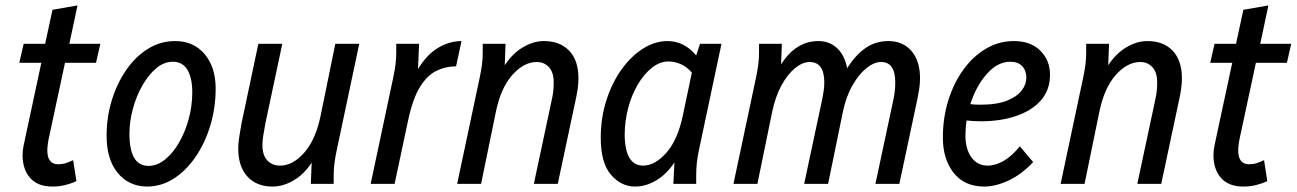

<svg xmlns="http://www.w3.org/2000/svg" viewBox="-20 -676 4768 706"><path d="M51 -445 67 -515H146L173 -640L265 -656L235 -515H349L333 -445H219L160 -170Q157 -157 155.5 -144Q154 -131 154 -123Q154 -72 194 -72Q209 -72 221.5 -76Q234 -80 249 -87L261 -10Q242 -1 219.5 4.5Q197 10 173 10Q119 10 91 -21.5Q63 -53 63 -106Q63 -122 66.5 -139Q70 -156 73 -170L132 -445Z M372 -177Q372 -245 391 -307Q410 -369 444 -418.5Q478 -468 524 -496.5Q570 -525 624 -525Q692 -525 732.5 -477Q773 -429 773 -350Q773 -280 753.5 -215Q734 -150 699 -99Q664 -48 618.5 -19Q573 10 520 10Q453 9 412.5 -40.5Q372 -90 372 -177ZM456 -184Q456 -66 526 -66Q558 -66 587 -89.5Q616 -113 638.5 -152Q661 -191 674 -239Q687 -287 687 -337Q687 -390 669 -419.5Q651 -449 616 -449Q583 -449 554.5 -425Q526 -401 503.5 -361.5Q481 -322 468.5 -275.5Q456 -229 456 -184Z M856 -131Q856 -148 860 -174Q864 -200 868 -222L930 -515H1018L956 -223Q952 -201 948.5 -180.5Q945 -160 945 -142Q945 -105 963 -86Q981 -67 1010 -67Q1057 -67 1099 -115Q1141 -163 1159 -251L1213 -515H1301L1218 -123Q1213 -99 1210 -77.5Q1207 -56 1207 -32V0H1123L1126 -78Q1098 -35 1059.5 -12.5Q1021 10 982 10Q924 10 890 -26.5Q856 -63 856 -131Z M1343 0 1426 -391Q1431 -415 1434 -436.5Q1437 -458 1437 -482V-515H1521L1517 -422Q1550 -476 1591.5 -500.5Q1633 -525 1677 -525L1657 -432Q1618 -432 1584.5 -415.5Q1551 -399 1524.5 -356.5Q1498 -314 1481 -235L1431 0Z M1661 0 1744 -391Q1749 -415 1752 -436.5Q1755 -458 1755 -482V-515H1839L1836 -436Q1864 -479 1902.5 -502Q1941 -525 1980 -525Q2039 -525 2073 -489.5Q2107 -454 2107 -388Q2107 -368 2104 -348Q2101 -328 2098 -315L2031 0H1943L2010 -314Q2013 -328 2014.5 -341.5Q2016 -355 2016 -373Q2016 -410 1998.5 -429Q1981 -448 1954 -448Q1906 -448 1863.5 -400Q1821 -352 1803 -263L1749 0Z M2189 -170Q2189 -242 2209.5 -306.5Q2230 -371 2265 -420Q2300 -469 2344 -497Q2388 -525 2434 -525Q2496 -525 2540 -472L2554 -515H2633L2550 -124Q2540 -78 2540 -33V0H2456L2460 -79Q2432 -36 2393.5 -13Q2355 10 2315 10Q2264 10 2226.5 -33.5Q2189 -77 2189 -170ZM2277 -178Q2279 -67 2345 -67Q2388 -67 2430 -114Q2472 -161 2491 -252L2524 -409Q2504 -432 2481.5 -441Q2459 -450 2438 -450Q2407 -450 2378 -427.5Q2349 -405 2326 -366.5Q2303 -328 2290 -279.5Q2277 -231 2277 -178Z M2677 0 2760 -391Q2765 -415 2768 -436.5Q2771 -458 2771 -482V-515H2855L2852 -439Q2906 -525 2990 -525Q3030 -525 3058 -499Q3086 -473 3095 -425Q3125 -473 3162 -499Q3199 -525 3247 -525Q3300 -525 3331.5 -488.5Q3363 -452 3363 -389Q3363 -367 3360 -349Q3357 -331 3354 -315L3287 0H3199L3266 -314Q3272 -344 3272 -373Q3272 -448 3220 -448Q3194 -448 3166 -425.5Q3138 -403 3114.5 -362Q3091 -321 3079 -263L3025 0H2937L3004 -314Q3007 -329 3009 -344Q3011 -359 3011 -373Q3011 -448 2957 -448Q2931 -448 2903.5 -425.5Q2876 -403 2853.5 -362Q2831 -321 2819 -263L2765 0Z M3447 -170Q3447 -243 3467 -307Q3487 -371 3522.5 -420Q3558 -469 3605.5 -497Q3653 -525 3708 -525Q3770 -525 3805.5 -489.5Q3841 -454 3841 -401Q3841 -345 3807.5 -307Q3774 -269 3716.5 -249.5Q3659 -230 3587 -230Q3561 -230 3534 -233Q3530 -205 3530 -177Q3530 -128 3552 -97.5Q3574 -67 3612 -67Q3641 -67 3671.5 -85Q3702 -103 3730 -138L3779 -80Q3737 -35 3689 -12.5Q3641 10 3599 10Q3527 10 3487 -40Q3447 -90 3447 -170ZM3695 -449Q3648 -449 3608.5 -404Q3569 -359 3548 -293Q3557 -292 3566 -291.5Q3575 -291 3584 -291Q3646 -291 3683 -306Q3720 -321 3737 -343.5Q3754 -366 3754 -390Q3754 -416 3739 -432.5Q3724 -449 3695 -449Z M3880 0 3963 -391Q3968 -415 3971 -436.5Q3974 -458 3974 -482V-515H4058L4055 -436Q4083 -479 4121.5 -502Q4160 -525 4199 -525Q4258 -525 4292 -489.5Q4326 -454 4326 -388Q4326 -368 4323 -348Q4320 -328 4317 -315L4250 0H4162L4229 -314Q4232 -328 4233.5 -341.5Q4235 -355 4235 -373Q4235 -410 4217.5 -429Q4200 -448 4173 -448Q4125 -448 4082.5 -400Q4040 -352 4022 -263L3968 0Z M4430 -445 4446 -515H4525L4552 -640L4644 -656L4614 -515H4728L4712 -445H4598L4539 -170Q4536 -157 4534.5 -144Q4533 -131 4533 -123Q4533 -72 4573 -72Q4588 -72 4600.5 -76Q4613 -80 4628 -87L4640 -10Q4621 -1 4598.5 4.5Q4576 10 4552 10Q4498 10 4470 -21.5Q4442 -53 4442 -106Q4442 -122 4445.5 -139Q4449 -156 4452 -170L4511 -445Z"/></svg>

Font: Radio Canada Condensed
Style: Italic
Weight: 400
Width: 3
Italic angle: -12°
Designer: Charles Daoud, Etienne Aubert Bonn, Alexandre Saumier Demers, Jacques Le Bailly
Foundry: Radio-Canada
Version: Version 2.104; ttfautohint (v1.8.4.7-5d5b);gftools[0.9.28.de